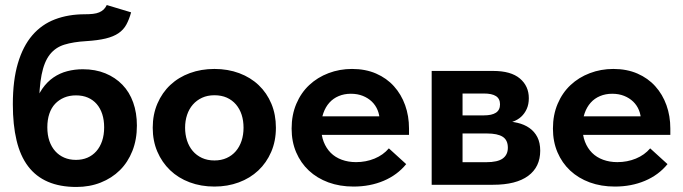

<svg xmlns="http://www.w3.org/2000/svg" viewBox="-20 -741 2740 770"><path d="M286.5 8.8Q339.5 8.8 384 -8.9Q428.5 -26.5 460.8 -58.4Q493 -90.3 511 -135.8Q529 -181.3 529 -237.5Q529 -288.5 514.1 -330.1Q499.3 -371.8 470.9 -401.1Q442.5 -430.5 402.5 -446.9Q362.5 -463.3 312.3 -463.3Q279.5 -463.3 249.8 -455.5Q220 -447.8 194.5 -430.4Q169 -413 149.4 -384.8Q129.8 -356.5 117.8 -315L136.5 -305Q136.5 -389.3 146.8 -441.1Q157 -493 179.5 -521.9Q202 -550.7 238 -561.9Q274 -573 325.3 -576Q372.8 -579 404 -586.6Q435.3 -594.2 455.3 -607.9Q475.3 -621.5 486.6 -642.2Q498 -663 505.8 -691.5L408.2 -720.8Q403.2 -710.3 395.9 -703.1Q388.5 -696 377.9 -691.5Q367.3 -687 352.9 -685.4Q338.5 -683.8 320.3 -683.8Q254.2 -683.8 200.7 -663.5Q147.2 -643.2 109.7 -599.6Q72.2 -556 51.9 -487.7Q31.5 -419.5 31.5 -322.8Q31.5 -240.2 46.4 -178Q61.2 -115.7 92.6 -74.2Q124 -32.7 172.3 -12Q220.5 8.8 286.5 8.8ZM284.5 -99.8Q258.5 -99.8 237.5 -108.9Q216.5 -118 201.5 -134.8Q186.5 -151.5 178.1 -175.6Q169.8 -199.8 169.8 -230.5Q169.8 -260.8 177.8 -284.6Q185.8 -308.5 201 -324.6Q216.3 -340.7 237.3 -349.6Q258.3 -358.5 284.8 -358.5Q311.8 -358.5 332.5 -349.5Q353.2 -340.5 367.7 -323.9Q382.2 -307.2 390 -283.4Q397.7 -259.5 397.7 -230.3Q397.7 -200 389.5 -175.6Q381.2 -151.3 366.2 -134.4Q351.2 -117.5 330.6 -108.6Q310 -99.8 284.5 -99.8Z M840 7.2Q892.5 7.2 937.6 -9.5Q982.8 -26.2 1015.8 -57.2Q1048.8 -88.2 1067.6 -131.8Q1086.5 -175.3 1086.5 -228.8Q1086.5 -281.5 1068.4 -324.9Q1050.3 -368.3 1017.6 -399.4Q985 -430.5 939.5 -447.5Q894 -464.5 840 -464.5Q786.8 -464.5 741.5 -447.9Q696.2 -431.3 663.2 -400.4Q630.2 -369.5 611.4 -325.8Q592.5 -282 592.5 -228.8Q592.5 -176 611 -132.9Q629.5 -89.8 662.2 -58.4Q695 -27 740.5 -9.9Q786 7.2 840 7.2ZM840 -97.5Q812 -97.5 790 -107.6Q768 -117.8 752.9 -135.6Q737.8 -153.5 730 -177.6Q722.3 -201.8 722.3 -228.8Q722.3 -256.5 730.3 -280.4Q738.3 -304.2 753.5 -321.6Q768.8 -339 790.4 -349Q812 -359 840 -359Q868 -359 889.6 -349.4Q911.2 -339.7 926.4 -322Q941.5 -304.2 949.1 -280.7Q956.7 -257.2 956.7 -228.8Q956.7 -200.3 948.7 -176.1Q940.7 -152 925.6 -134.5Q910.5 -117 888.9 -107.3Q867.3 -97.5 840 -97.5Z M1397.8 7.2Q1464 7.2 1518.6 -15.9Q1573.3 -39 1609 -82.8L1539.5 -146Q1516.8 -119.3 1482.1 -105Q1447.5 -90.8 1407.8 -90.8Q1376.8 -90.8 1350.6 -100.4Q1324.5 -110 1306.4 -128.1Q1288.3 -146.3 1278.1 -172.3Q1268 -198.3 1268 -231.8Q1268 -262.8 1276.8 -287.4Q1285.5 -312 1300.9 -329.2Q1316.3 -346.5 1338.4 -355.7Q1360.5 -365 1387 -365Q1413.8 -365 1435 -356.5Q1456.2 -348 1471.4 -333.4Q1486.5 -318.7 1494.5 -299Q1502.5 -279.3 1502.5 -257.3V-221.8L1577.3 -274.5H1220.8V-200H1620.3V-225.7Q1620.3 -275.8 1604.8 -319.1Q1589.3 -362.5 1560 -395Q1530.8 -427.5 1488.3 -446Q1445.8 -464.5 1391.8 -464.5Q1341.8 -464.5 1297.5 -447.6Q1253.2 -430.8 1220.2 -399.9Q1187.2 -369 1168.4 -324.6Q1149.5 -280.3 1149.5 -225.3Q1149.5 -173 1167.7 -130.3Q1186 -87.5 1218.7 -56.9Q1251.5 -26.3 1297.1 -9.5Q1342.8 7.2 1397.8 7.2Z M1711.2 0H1957.3Q2049.8 0 2098.1 -35.6Q2146.5 -71.3 2146.5 -136.5Q2146.5 -168.8 2135 -191.1Q2123.5 -213.5 2103.1 -227.8Q2082.8 -242 2055.4 -248.4Q2028 -254.8 1996 -254.8V-246.3Q2017.3 -246.3 2036.5 -253Q2055.8 -259.8 2069.9 -272.6Q2084 -285.5 2092.4 -304.1Q2100.8 -322.8 2100.8 -347Q2100.8 -396 2064.8 -426.3Q2028.8 -456.5 1958.3 -456.5H1711.2ZM1835 -48V-410.3L1798.3 -366H1920.3Q1953 -366 1969.1 -355.5Q1985.3 -345 1985.3 -322.5Q1985.3 -299.8 1968.9 -289Q1952.5 -278.3 1920.8 -278.3H1798.3V-205.7H1933Q1975.3 -205.7 1996 -192.5Q2016.7 -179.3 2016.7 -148.5Q2016.7 -120.5 1996.4 -105.5Q1976 -90.5 1929.8 -90.5H1798.3Z M2445.8 7.2Q2512 7.2 2566.6 -15.9Q2621.3 -39 2657 -82.8L2587.5 -146Q2564.8 -119.3 2530.1 -105Q2495.5 -90.8 2455.8 -90.8Q2424.8 -90.8 2398.6 -100.4Q2372.5 -110 2354.4 -128.1Q2336.3 -146.3 2326.1 -172.3Q2316 -198.3 2316 -231.8Q2316 -262.8 2324.8 -287.4Q2333.5 -312 2348.9 -329.2Q2364.3 -346.5 2386.4 -355.7Q2408.5 -365 2435 -365Q2461.8 -365 2483 -356.5Q2504.2 -348 2519.4 -333.4Q2534.5 -318.7 2542.5 -299Q2550.5 -279.3 2550.5 -257.3V-221.8L2625.3 -274.5H2268.8V-200H2668.3V-225.7Q2668.3 -275.8 2652.8 -319.1Q2637.3 -362.5 2608 -395Q2578.8 -427.5 2536.3 -446Q2493.8 -464.5 2439.8 -464.5Q2389.8 -464.5 2345.5 -447.6Q2301.2 -430.8 2268.2 -399.9Q2235.2 -369 2216.4 -324.6Q2197.5 -280.3 2197.5 -225.3Q2197.5 -173 2215.7 -130.3Q2234 -87.5 2266.7 -56.9Q2299.5 -26.3 2345.1 -9.5Q2390.8 7.2 2445.8 7.2Z"/></svg>

Font: Tilda Sans VF
Style: Regular
Weight: 400
Designer: ParaType Ltd
Foundry: ParaType Ltd
Version: Version 1.010